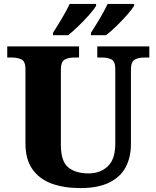

<svg xmlns="http://www.w3.org/2000/svg" viewBox="-20 -951 799 981"><path d="M390 10Q307 10 244 -13Q181 -36 145.5 -86.5Q110 -137 110 -218V-598Q110 -637 90 -647Q70 -657 43 -657H17V-714H384V-657H358Q330 -657 310.5 -646.5Q291 -636 291 -594V-210Q291 -127 328.5 -96Q366 -65 433 -65Q492 -65 530.5 -101Q569 -137 569 -217V-598Q569 -637 550 -647Q531 -657 503 -657H477V-714H743V-657H717Q688 -657 668.5 -646.5Q649 -636 649 -594V-215Q649 -148 622.5 -97.5Q596 -47 538.5 -18.5Q481 10 390 10ZM445 -784Q466 -816 490 -856.5Q514 -897 530 -931H665V-921Q655 -904 629.5 -875Q604 -846 574.5 -817.5Q545 -789 522 -771H445ZM251 -784Q272 -816 296 -856.5Q320 -897 336 -931H471V-921Q461 -904 435.5 -875Q410 -846 380.5 -817.5Q351 -789 328 -771H251Z"/></svg>

Font: Noto Serif Lao ExtraBold
Style: Regular
Weight: 800
Designer: Monotype Design Team
Foundry: Monotype Imaging Inc.
Version: Version 2.003; ttfautohint (v1.8.4.7-5d5b)